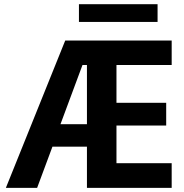

<svg xmlns="http://www.w3.org/2000/svg" viewBox="-20 -904 885 924"><path d="M359.9 -883.8V-798.3H738.3V-883.8ZM8.3 0H158.7L232.4 -198.2H398.4V0H806.2V-118.7H540.5V-299.8H779.8V-409.2H540.5V-591.3H806.2V-709H293.9ZM398.4 -306.2H271L377 -591.3H398.4Z"/></svg>

Font: Estedad Bold
Style: Regular
Weight: 700
Designer: Amin Abedi
Version: Version 7.3